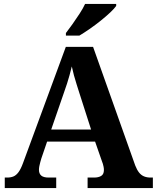

<svg xmlns="http://www.w3.org/2000/svg" viewBox="-20 -951 793 971"><path d="M4.1 0V-53H16.1Q34.4 -53 48.1 -58.7Q61.8 -64.4 73.6 -80.3Q85.3 -96.1 96.2 -125.8L312.9 -714H450.7L663.9 -114.1Q672.5 -92 683.2 -78.5Q694 -64.9 708.4 -59Q722.9 -53 741.3 -53H753.1V0H423V-53H455.9Q477.8 -53 491.6 -61.3Q505.5 -69.6 505.5 -91.2Q505.5 -99.5 503.9 -107.3Q502.3 -115.1 500.2 -122.5Q498.1 -129.9 495.7 -135.1L460.9 -234.9H218.2L188.9 -149.1Q186.5 -141.1 183.7 -130.8Q180.8 -120.4 178.9 -110.5Q177 -100.5 177 -92.2Q177 -73 188.6 -63Q200.2 -53 226.2 -53H264.3V0ZM239 -296H440.6L381.5 -480.2Q374.4 -503.3 367.2 -525.4Q360.1 -547.4 354 -569.8Q348 -592.2 343.1 -615Q338.1 -592.8 331.9 -571.4Q325.7 -550.1 319.2 -528.8Q312.6 -507.5 304.1 -484.6ZM313.3 -784Q328.3 -803 346.6 -829Q365 -855 382.6 -882Q400.2 -909 410.2 -931H567.6V-921Q558.6 -908 537.5 -888Q516.3 -868 488.8 -846Q461.4 -824 433.2 -804.5Q405 -785 381.5 -771H313.3Z"/></svg>

Font: Noto Serif Gurmukhi
Style: Regular
Weight: 400
Designer: Vaibhav Singh and the Monotype Design Team
Foundry: Monotype Imaging Inc.
Version: Version 2.003